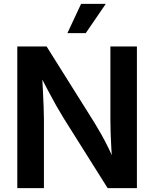

<svg xmlns="http://www.w3.org/2000/svg" viewBox="-20 -966 792 986"><path d="M68.8 0V-727.5H219.2L466.8 -333Q481.4 -309.1 499 -278.1Q516.6 -247.1 535.4 -209.2Q554.2 -171.4 572.3 -127L557.6 -120.6Q554.2 -159.7 551.8 -202.9Q549.3 -246.1 548.1 -285.2Q546.9 -324.2 546.9 -350.6V-727.5H683.1V0H532.7L309.1 -355.5Q289.1 -387.7 269.8 -421.6Q250.5 -455.6 228.3 -498Q206.1 -540.5 175.8 -598.1L194.8 -602.1Q198.2 -548.8 200.4 -501.2Q202.6 -453.6 204.1 -416.3Q205.6 -378.9 205.6 -356V0ZM326.2 -795.9 396.5 -946.3H523.4L420.4 -795.9Z"/></svg>

Font: V-Inter
Style: SemiBold-600
Weight: 600
Designer: Rasmus Andersson
Foundry: rsms
Version: Version 4.000;git-4146feb